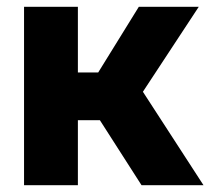

<svg xmlns="http://www.w3.org/2000/svg" viewBox="-20 -547 621 567"><path d="M51 0V-527H210V-333H270L390 -527H567L402 -276L581 0H398L275 -192H210V0Z"/></svg>

Font: Onest ExtraBold
Style: Regular
Weight: 800
Designer: Dmitri Voloshin, Andrey Kudryavtsev
Foundry: Dmitri Voloshin, Andrey Kudryavtsev
Version: Version 1.000;gftools[0.9.33]